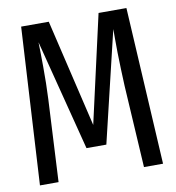

<svg xmlns="http://www.w3.org/2000/svg" viewBox="-78 -758 757 828"><g transform="rotate(-10 300.0 -344.0)"><path d="M530.5 -688.5 569.5 0H486L464.5 -359.5Q463 -396 461.5 -433.5Q460 -471 459.5 -505.5Q459 -540 459 -567Q459 -594 459 -609L343 -123.5H256L131.5 -609Q132 -594.5 132.5 -566.2Q133 -538 133.2 -502.5Q133.5 -467 132.8 -429.8Q132 -392.5 130.5 -360.5L112 0H30.5L69.5 -688.5H190.5L302 -217L408.5 -688.5Z"/></g></svg>

Font: Fira Code Light
Style: Regular
Weight: 400
Monospace: yes
Version: Version 5.002